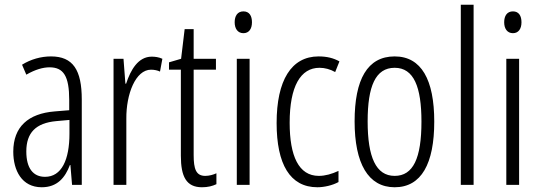

<svg xmlns="http://www.w3.org/2000/svg" viewBox="-20 -780 2279 810"><path d="M195 -542C153 -542 110 -530 73 -507L91 -465C129 -487 162 -496 189 -496C248 -496 272 -459 272 -358V-315L211 -310C99 -301 36 -245 36 -140C36 -61 72 10 156 10C222 10 255 -31 275 -84H277L284 0H325V-360C325 -485 288 -542 195 -542ZM217 -269 273 -274V-216C273 -106 240 -34 170 -34C120 -34 91 -70 91 -141C91 -220 131 -261 217 -269Z M620 -541C563 -541 531 -485 512 -427H509L501 -532H459V0H513V-279C512 -383 552 -486 617 -486C631 -486 645 -483 655 -478L665 -532C650 -539 634 -541 620 -541Z M846 -38C807 -38 797 -67 797 -126V-486H891V-532H797V-657H759L744 -532L693 -517V-486H743V-123C743 -35 766 10 832 10C857 10 876 5 893 -3V-49C880 -43 863 -38 846 -38Z M1007 -732C982 -732 970 -713 970 -686C970 -659 983 -640 1007 -640C1030 -640 1043 -658 1043 -686C1043 -713 1032 -732 1007 -732ZM1033 -532H979V0H1033Z M1319 10C1347 10 1383 2 1408 -12V-59C1380 -46 1352 -38 1325 -38C1240 -38 1202 -122 1202 -262C1202 -416 1248 -494 1328 -494C1350 -494 1373 -488 1394 -476L1412 -521C1387 -535 1359 -542 1324 -542C1209 -542 1147 -441 1147 -261C1147 -88 1203 10 1319 10Z M1812 -267C1812 -443 1758 -542 1645 -542C1530 -542 1476 -445 1476 -268C1476 -91 1533 10 1645 10C1758 10 1812 -90 1812 -267ZM1531 -268C1531 -416 1564 -494 1645 -494C1726 -494 1758 -413 1758 -267C1758 -112 1723 -38 1645 -38C1566 -38 1531 -117 1531 -268Z M1978 0V-760H1924V0Z M2144 -732C2119 -732 2107 -713 2107 -686C2107 -659 2120 -640 2144 -640C2167 -640 2180 -658 2180 -686C2180 -713 2169 -732 2144 -732ZM2170 -532H2116V0H2170Z"/></svg>

Font: Noto Sans Lao Looped ExtraCondensed Light
Style: Regular
Weight: 300
Width: 2
Designer: Mark Frömberg, Ben Mitchell
Foundry: The Fontpad Ltd
Version: Version 1.002